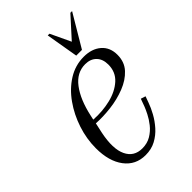

<svg xmlns="http://www.w3.org/2000/svg" viewBox="-224 -844 948 948"><g transform="rotate(-45 250.0 -370.0)"><path d="M217 10Q148 10 107.5 -43.5Q67 -97 67 -188Q67 -253 88 -317Q109 -381 146.5 -434Q184 -487 234.5 -518.5Q285 -550 344 -550Q400 -550 434.5 -520.5Q469 -491 469 -439Q469 -389 438.5 -356Q408 -323 359.5 -304Q311 -285 256.5 -278.5Q202 -272 154 -275L142 -220Q123 -126 147 -75.5Q171 -25 229 -25Q264 -25 290.5 -41Q317 -57 335.5 -80.5Q354 -104 365.5 -127Q377 -150 382 -163L397 -204L422 -196L410 -163Q401 -137 384.5 -107Q368 -77 344.5 -50.5Q321 -24 289.5 -7Q258 10 217 10ZM163 -320 158 -297Q219 -293 275 -306.5Q331 -320 367 -352.5Q403 -385 403 -437Q403 -475 381.5 -497Q360 -519 323 -519Q264 -519 223.5 -465.5Q183 -412 163 -320ZM322 -580 293 -750H305L355 -644L451 -750H463L362 -580Z"/></g></svg>

Font: Xanh Mono
Style: Italic
Weight: 400
Italic angle: -12°
Monospace: yes
Designer: Lam Bao, Duy Dao
Foundry: Yellow Type Foundry
Version: Version 3.101; ttfautohint (v1.8.3)